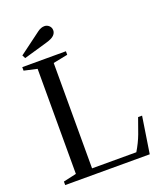

<svg xmlns="http://www.w3.org/2000/svg" viewBox="-170 -1069 996 1178"><g transform="rotate(-20 328.0 -480.0)"><path d="M239 -728 334 -747V-770H49V-747L134 -728V-42L49 -23V0H601L638 -239H612C600.7 -205.7 588.8 -172.5 576.5 -139.5C564.2 -106.5 548 -73.3 528 -40H239ZM74 -837 85 -816 237 -860C263 -867.3 280.8 -875.8 290.5 -885.5C300.2 -895.2 305 -905.7 305 -917C305 -929.7 300.7 -940 292 -948C283.3 -956 273.3 -960 262 -960C247.3 -960 232.7 -954.7 218 -944Z"/></g></svg>

Font: Libre Caslon Text
Style: Regular
Weight: 400
Designer: Pablo Impallari, Rodrigo Fuenzalida
Foundry: Pablo Impallari, Rodrigo Fuenzalida
Version: Version 1.000; ttfautohint (v0.93) -l 8 -r 50 -G 200 -x 14 -